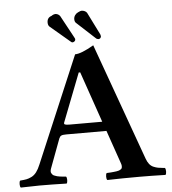

<svg xmlns="http://www.w3.org/2000/svg" viewBox="-57 -883 838 936"><g transform="rotate(-5 362.5 -414.5)"><path d="M270 -283.2H430.2L344.2 -532.2H336.9L245.1 -295.9Q242.2 -288.6 247.8 -285.9Q253.4 -283.2 270 -283.2ZM214.8 -220.2 162.1 -79.1Q159.2 -71.8 158.7 -65.4Q158.2 -59.1 160.9 -54.7Q163.6 -50.3 166.5 -47.1Q169.4 -43.9 176.5 -41.5Q183.6 -39.1 188 -37.6Q192.4 -36.1 202.1 -34.9Q211.9 -33.7 216.3 -33.4Q220.7 -33.2 231 -32.2Q235.4 -27.8 235.4 -15.1Q235.4 -2.4 231 2Q156.7 0 99.1 0Q73.2 0 6.8 2Q2.4 -2.4 2.4 -15.1Q2.4 -27.8 6.8 -32.2Q26.4 -33.7 37.8 -35.9Q49.3 -38.1 63 -44.9Q76.7 -51.8 87.2 -65.7Q97.7 -79.6 106.9 -102.1L327.1 -622.1Q356.9 -622.1 418.9 -658.2L625 -85.9Q630.9 -69.3 639.4 -58.6Q647.9 -47.9 659.7 -43Q671.4 -38.1 681.9 -36.1Q692.4 -34.2 708 -32.7Q712.4 -32.2 714.8 -32.2Q719.2 -27.8 719.2 -15.1Q719.2 -2.4 714.8 2Q642.6 0 587.9 0Q504.4 0 430.2 2Q425.8 -2.4 425.8 -15.1Q425.8 -27.8 430.2 -32.2Q433.6 -32.2 440.4 -32.7Q447.3 -33.2 450.2 -33.2Q460.4 -34.2 465.8 -34.7Q471.2 -35.2 479.2 -36.4Q487.3 -37.6 491 -39.1Q494.6 -40.5 499.3 -43.5Q503.9 -46.4 505.1 -50Q506.3 -53.7 506.3 -59.3Q506.3 -64.9 503.9 -71.8L446.8 -236.8H250Q232.4 -236.8 225.6 -233.4Q218.8 -230 214.8 -220.2ZM229 -818.8Q238.8 -826.2 250 -826.2Q263.2 -824.7 271 -814L330.1 -705.1L333 -699.2Q334 -698.2 334 -693.8Q334 -688.5 329.1 -684.8Q324.2 -681.2 319.8 -681.2Q315.9 -681.2 313 -684.1L213.9 -768.1Q207 -774.9 207 -788.1Q207 -812 229 -818.8ZM359.9 -825.2Q371.6 -831.1 377.9 -831.1Q395 -829.6 402.8 -818.8L458 -708L459 -704.1Q460 -702.1 460 -699.2Q460 -692.4 454.1 -688Q450.2 -686 446.8 -686Q444.8 -686 439 -688Q438 -689 435.5 -690.9Q433.1 -692.9 432.1 -693.8L345.2 -773.9Q337.9 -779.8 337.9 -793Q337.9 -803.7 344.2 -812.5Q350.6 -821.3 359.9 -825.2Z"/></g></svg>

Font: Common Serif SemiBold
Style: Regular
Weight: 600
Designer: Philipp H. Poll, Khaled Hosny
Foundry: Stefan Peev, Context Ltd.
Version: Version 1.026